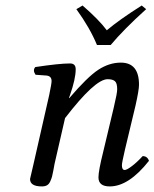

<svg xmlns="http://www.w3.org/2000/svg" viewBox="-20 -666 560 696"><path d="M433.1 -124Q421.9 -76.2 421.9 -66.9Q421.9 -49.8 432.1 -49.8Q439.9 -49.8 459 -64.5Q478 -79.1 497.1 -100.1Q514.2 -100.1 520 -83Q446.8 9.8 377.9 9.8Q336.9 9.8 336.9 -22.9Q336.9 -46.9 354 -115.2L392.1 -274.9Q405.3 -330.1 404.8 -342.8Q404.8 -364.7 396.5 -371.8Q388.2 -378.9 370.1 -378.9Q324.2 -378.9 215.8 -237.8L177.7 -71.8Q176.3 -64.5 173.6 -49.3Q170.9 -34.2 168.7 -26.1Q166.5 -18.1 162.1 -8.3Q157.7 1.5 150.4 5.6Q143.1 9.8 131.8 9.8Q88.9 9.8 88.9 -17.1Q88.9 -19 101.6 -71.8L158.2 -320.8Q167 -362.8 167 -372.1Q167 -390.1 148.9 -392.1L108.9 -395Q97.7 -411.1 107.9 -422.9Q194.8 -436 233.9 -436Q254.4 -436 254.4 -415Q254.4 -379.9 233.4 -320.3L230 -311L231 -310.1Q296.9 -387.2 336.4 -413.1Q376 -439 418 -439Q483.9 -439 483.9 -358.9Q483.9 -339.8 471.2 -283.2ZM331.5 -502.9Q306.2 -564.5 256.8 -632.8L279.3 -646Q339.4 -593.8 367.2 -556.2Q412.6 -594.7 493.7 -646L509.8 -632.8Q427.2 -558.1 381.3 -502.9Z"/></svg>

Font: Linux Libertine
Style: Italic
Weight: 400
Italic angle: -12°
Designer: Philipp H. Poll
Foundry: Philipp H. Poll
Version: Version 5.1.6 ; ttfautohint (v0.9)